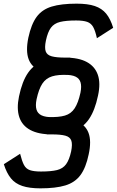

<svg xmlns="http://www.w3.org/2000/svg" viewBox="-20 -834 640 1050"><path d="M235 -99 246 -194Q301 -192 335 -202Q369 -212 388.5 -242Q408 -272 420 -327Q427 -362 420.5 -383.5Q414 -405 393 -415Q372 -425 333 -425Q251 -425 202 -445.5Q153 -466 136.5 -510.5Q120 -555 135 -628Q151 -702 180.5 -742Q210 -782 262.5 -798Q315 -814 399 -814Q460 -814 498.5 -801Q537 -788 560.5 -759.5Q584 -731 599 -682L510 -625Q501 -666 489.5 -686.5Q478 -707 456.5 -714.5Q435 -722 396 -722Q341 -722 308.5 -714Q276 -706 258.5 -682.5Q241 -659 231 -612Q223 -573 230 -553Q237 -533 263 -526Q289 -519 336 -519Q410 -519 454.5 -495Q499 -471 515 -425Q531 -379 516 -311Q499 -230 466.5 -182.5Q434 -135 378 -115.5Q322 -96 235 -99ZM201 196Q141 196 102 183Q63 170 39.5 141Q16 112 1 64L90 7Q100 47 111 68Q122 89 143.5 96.5Q165 104 204 104Q260 104 292 96Q324 88 341.5 64Q359 40 369 -6Q377 -45 370 -65Q363 -85 337.5 -92Q312 -99 264 -99Q191 -99 146 -123Q101 -147 85.5 -193.5Q70 -240 84 -307Q101 -389 133.5 -436Q166 -483 222 -502.5Q278 -522 365 -519L354 -424Q299 -427 265 -416.5Q231 -406 211.5 -376.5Q192 -347 180 -291Q173 -257 179.5 -235Q186 -213 207.5 -203Q229 -193 267 -193Q349 -193 398 -172.5Q447 -152 464 -107.5Q481 -63 465 10Q450 83 420 123.5Q390 164 337.5 180Q285 196 201 196Z"/></svg>

Font: Victor Mono Thin
Style: Italic
Weight: 100
Italic angle: -12°
Monospace: yes
Designer: Rune Bjørnerås
Version: Version 1.561;gftools[0.9.30]